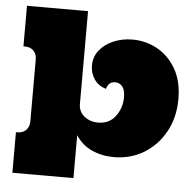

<svg xmlns="http://www.w3.org/2000/svg" viewBox="-51 -751 806 802"><g transform="rotate(5 352.0 -350.0)"><path d="M30 -530V-700H286V-311Q286 -279 310 -259.5Q334 -240 368 -240Q415 -240 441 -275Q467 -310 467 -354Q467 -386 455 -400Q443 -414 425 -414Q397 -414 389 -383Q356 -393 339 -418.5Q322 -444 322 -475Q322 -512 344 -539.5Q366 -567 402.5 -582.5Q439 -598 482 -598Q538 -598 586 -571.5Q634 -545 664 -493.5Q694 -442 694 -367Q694 -290 661 -230Q628 -170 572 -136Q516 -102 446 -102Q396 -102 354 -121Q312 -140 286 -180V0H30V-170H36Q59 -170 72.5 -184Q86 -198 86 -220V-480Q86 -503 72.5 -516.5Q59 -530 36 -530Z"/></g></svg>

Font: Exile
Style: Regular
Weight: 400
Designer: Bartłomiej Rózga @rozgatype
Version: Version 1.000; ttfautohint (v1.8.4.7-5d5b)